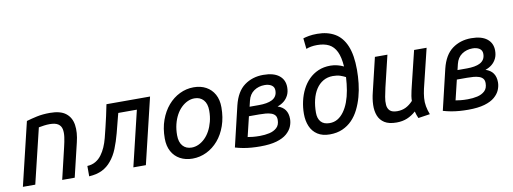

<svg xmlns="http://www.w3.org/2000/svg" viewBox="-62 -1129 3998 1496"><g transform="rotate(-10 1936.5 -381.5)"><path d="M21 0 141 -500Q178 -511 224 -521Q270 -531 328 -531Q411 -531 453.5 -497.5Q496 -464 505 -404.5Q514 -345 495 -268L431 0H332L391 -249Q401 -290 406 -325.5Q411 -361 405.5 -388Q400 -415 377.5 -430Q355 -445 311 -445Q289 -445 267 -442Q245 -439 224 -435L119 0Z M544 9V-73Q582 -75 610.5 -92Q639 -109 659 -137Q695 -186 715 -263.5Q735 -341 755 -430L774 -521H1119L994 0H895L1000 -438H853L847 -416Q830 -348 813 -284Q796 -220 774.5 -166.5Q753 -113 720 -74Q690 -37 648 -16Q606 5 544 9Z M1362 13Q1307 13 1264.5 -10Q1222 -33 1198.5 -76Q1175 -119 1175 -179Q1175 -259 1198.5 -324Q1222 -389 1262 -435.5Q1302 -482 1354.5 -507.5Q1407 -533 1465 -533Q1521 -533 1563 -510Q1605 -487 1628.5 -444.5Q1652 -402 1652 -342Q1652 -262 1629 -196.5Q1606 -131 1566 -84.5Q1526 -38 1473.5 -12.5Q1421 13 1362 13ZM1370 -73Q1398 -73 1424.5 -85Q1451 -97 1474.5 -119.5Q1498 -142 1515.5 -174Q1533 -206 1543.5 -246Q1554 -286 1554 -333Q1554 -388 1527.5 -417.5Q1501 -447 1457 -447Q1429 -447 1402.5 -435Q1376 -423 1352.5 -400.5Q1329 -378 1311.5 -346Q1294 -314 1284 -274Q1274 -234 1274 -187Q1274 -132 1300 -102.5Q1326 -73 1370 -73Z M1898 11Q1864 11 1830 8.5Q1796 6 1763.5 0Q1731 -6 1701 -15L1777 -335Q1803 -441 1866.5 -487.5Q1930 -534 2016 -534Q2098 -534 2141 -500Q2184 -466 2184 -407Q2184 -371 2171 -344.5Q2158 -318 2136 -300Q2114 -282 2084 -272Q2124 -259 2143.5 -231Q2163 -203 2163 -160Q2163 -130 2150.5 -100Q2138 -70 2108.5 -44.5Q2079 -19 2027.5 -4Q1976 11 1898 11ZM1909 -70Q1949 -70 1984.5 -78Q2020 -86 2043.5 -107.5Q2067 -129 2067 -170Q2067 -193 2056 -206Q2045 -219 2025.5 -225.5Q2006 -232 1982 -234Q1958 -236 1932 -236H1851L1813 -78Q1828 -75 1853 -72.5Q1878 -70 1909 -70ZM1869 -308H1944Q1975 -308 2001.5 -312.5Q2028 -317 2047.5 -327Q2067 -337 2078 -354.5Q2089 -372 2089 -398Q2089 -426 2067.5 -440Q2046 -454 2013 -454Q1965 -454 1928.5 -429Q1892 -404 1880 -354Z M2448 13Q2390 13 2351.5 -12Q2313 -37 2294.5 -80.5Q2276 -124 2276 -179Q2276 -230 2287 -279Q2298 -328 2319.5 -370.5Q2341 -413 2373 -445Q2405 -477 2447.5 -495.5Q2490 -514 2544 -514Q2571 -514 2599 -507Q2627 -500 2648 -489Q2643 -563 2622 -607Q2601 -651 2563.5 -670.5Q2526 -690 2470 -690Q2444 -690 2422 -686Q2400 -682 2383 -675L2374 -760Q2393 -766 2420.5 -771Q2448 -776 2486 -776Q2566 -776 2624 -742.5Q2682 -709 2712.5 -636Q2743 -563 2743 -447Q2743 -394 2737 -340Q2731 -286 2717 -235Q2703 -184 2680.5 -138.5Q2658 -93 2625.5 -59.5Q2593 -26 2549 -6.5Q2505 13 2448 13ZM2462 -74Q2497 -74 2525 -90.5Q2553 -107 2575.5 -138Q2598 -169 2613.5 -210.5Q2629 -252 2637.5 -301.5Q2646 -351 2649 -405Q2630 -415 2606.5 -423Q2583 -431 2549 -431Q2506 -431 2472.5 -411.5Q2439 -392 2416 -357Q2393 -322 2381.5 -274.5Q2370 -227 2370 -172Q2370 -126 2393 -100Q2416 -74 2462 -74Z M2977 12Q2916 12 2881.5 -10Q2847 -32 2832.5 -69.5Q2818 -107 2819.5 -154.5Q2821 -202 2834 -253L2898 -521H2997L2937 -271Q2929 -235 2922.5 -200.5Q2916 -166 2918.5 -137Q2921 -108 2939 -91Q2957 -74 2997 -74Q3034 -74 3064 -88.5Q3094 -103 3122 -133Q3122 -151 3125 -171Q3128 -191 3133 -212Q3138 -233 3142 -250L3208 -521H3307L3231 -209Q3223 -173 3220 -139.5Q3217 -106 3223 -73Q3229 -40 3242 -7L3149 7Q3143 -5 3138.5 -19Q3134 -33 3130 -48Q3098 -19 3060.5 -3.5Q3023 12 2977 12Z M3543 11Q3509 11 3475 8.5Q3441 6 3408.5 0Q3376 -6 3346 -15L3422 -335Q3448 -441 3511.5 -487.5Q3575 -534 3661 -534Q3743 -534 3786 -500Q3829 -466 3829 -407Q3829 -371 3816 -344.5Q3803 -318 3781 -300Q3759 -282 3729 -272Q3769 -259 3788.5 -231Q3808 -203 3808 -160Q3808 -130 3795.5 -100Q3783 -70 3753.5 -44.5Q3724 -19 3672.5 -4Q3621 11 3543 11ZM3554 -70Q3594 -70 3629.5 -78Q3665 -86 3688.5 -107.5Q3712 -129 3712 -170Q3712 -193 3701 -206Q3690 -219 3670.5 -225.5Q3651 -232 3627 -234Q3603 -236 3577 -236H3496L3458 -78Q3473 -75 3498 -72.5Q3523 -70 3554 -70ZM3514 -308H3589Q3620 -308 3646.5 -312.5Q3673 -317 3692.5 -327Q3712 -337 3723 -354.5Q3734 -372 3734 -398Q3734 -426 3712.5 -440Q3691 -454 3658 -454Q3610 -454 3573.5 -429Q3537 -404 3525 -354Z"/></g></svg>

Font: Ubuntu Sans Medium
Style: Italic
Weight: 500
Italic angle: -13.5°
Designer: Dalton Maag Ltd
Foundry: Dalton Maag Ltd
Version: Version 1.006